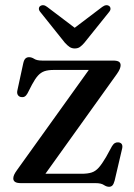

<svg xmlns="http://www.w3.org/2000/svg" viewBox="-20 -703 516 737"><path d="M429 -419.5 140 -16 121 -36H293Q316.5 -36 331.5 -40.8Q346.5 -45.5 359 -59.5Q371.5 -73.5 387 -100L410 -142Q415.5 -151 421.8 -154.2Q428 -157.5 435.5 -156.5Q444.5 -155 447.8 -149Q451 -143 449 -133.5L420 -9.5Q416.5 3.5 411.5 8.8Q406.5 14 398.5 14Q389 14 378.5 7Q368 0 347.5 0H61.5Q44.5 0 37.8 -4.8Q31 -9.5 31 -18Q31 -24.5 34.2 -32Q37.5 -39.5 45.5 -50.5L333 -451.5L349 -434.5H186Q165 -434.5 151 -429.8Q137 -425 126 -413Q115 -401 103 -378.5L85.5 -344.5Q80.5 -335.5 74.5 -332.2Q68.5 -329 60.5 -330.5Q52.5 -332 48.5 -338.5Q44.5 -345 46.5 -355L69 -459Q72 -473 77.5 -478.2Q83 -483.5 91.5 -483.5Q101.5 -483.5 111.5 -477Q121.5 -470.5 141.5 -470.5H413Q430 -470.5 436.5 -466Q443 -461.5 443 -452.5Q443 -446.5 440 -438.8Q437 -431 429 -419.5ZM287 -581 161 -676.5Q153.5 -682.5 146.2 -683Q139 -683.5 133.5 -679Q129.5 -676 129.2 -669.8Q129 -663.5 135.5 -656L229 -539Q238.5 -528.5 247 -522.8Q255.5 -517 267 -517Q279 -517 287 -522.8Q295 -528.5 304 -539L398 -656Q404.5 -663.5 404.2 -669.8Q404 -676 400 -679Q395 -683.5 387.8 -683Q380.5 -682.5 372.5 -676.5L246.5 -581Z"/></svg>

Font: Fraunces 10pt
Style: Regular
Weight: 400
Version: Version 1.000;[b76b70a41]